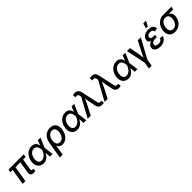

<svg xmlns="http://www.w3.org/2000/svg" viewBox="545 -2845 5140 5140"><g transform="rotate(-45 3115.0 -275.5)"><path d="M488.8 2.9Q418.9 2.9 391.4 -30.3Q363.8 -63.5 374.5 -127L438 -511.2H543L481.9 -145.5Q476.6 -113.3 483.9 -99.4Q491.2 -85.4 518.1 -85.4Q529.8 -85.4 536.9 -86.2Q543.9 -86.9 549.8 -88.4L550.8 -4.4Q540.5 -2 523.9 0.5Q507.3 2.9 488.8 2.9ZM62.5 0 147 -511.2H251.5L167 0ZM51.3 -452.1 65.4 -539.1H641.6L627 -452.1Z M854 11.7Q781.2 11.7 731.2 -23.9Q681.2 -59.6 659.9 -122.8Q638.7 -186 652.3 -268.1Q666.5 -351.1 707.3 -413.8Q748 -476.6 808.8 -511.7Q869.6 -546.9 942.9 -546.9Q995.6 -546.9 1030.3 -529.3Q1064.9 -511.7 1085 -482.7Q1105 -453.6 1114 -419.4Q1123 -385.3 1125 -352.5H1160.2L1161.1 -272.5L1196.3 0H1096.2L1074.7 -271Q1072.3 -302.2 1065.7 -335Q1059.1 -367.7 1044.9 -395Q1030.8 -422.4 1005.6 -439.2Q980.5 -456.1 940.9 -456.1Q895.5 -456.1 858.2 -433.1Q820.8 -410.2 795.2 -367.9Q769.5 -325.7 760.3 -267.1Q751 -210 760.5 -168Q770 -126 797.4 -103Q824.7 -80.1 869.1 -80.1Q908.2 -80.1 940.7 -97.4Q973.1 -114.7 999 -142.8Q1024.9 -170.9 1043.7 -203.9Q1062.5 -236.8 1074.7 -268.1L1178.2 -539.1H1277.8L1160.6 -268.1L1132.8 -189.5H1100.6Q1085.9 -156.7 1065.7 -121.6Q1045.4 -86.4 1016.4 -56.2Q987.3 -25.9 947.5 -7.1Q907.7 11.7 854 11.7Z M1266.1 204.1 1343.8 -266.1Q1357.9 -351.6 1398.7 -414.6Q1439.5 -477.5 1500.7 -512.2Q1562 -546.9 1637.7 -546.9Q1712.4 -546.9 1762.5 -513.4Q1812.5 -480 1833.3 -418.2Q1854 -356.4 1840.3 -271Q1826.7 -185.1 1787.1 -121.8Q1747.6 -58.6 1690.7 -23.9Q1633.8 10.7 1566.9 10.7Q1521 10.7 1492.7 -4.4Q1464.4 -19.5 1448.7 -41.3Q1433.1 -63 1424.8 -83.5H1419.4L1372.6 204.1ZM1558.1 -80.1Q1604.5 -80.1 1640.1 -104.5Q1675.8 -128.9 1699.5 -171.9Q1723.1 -214.8 1731.9 -270Q1740.7 -324.7 1731.9 -366.5Q1723.1 -408.2 1696 -432.1Q1668.9 -456.1 1622.6 -456.1Q1577.1 -456.1 1541.3 -432.9Q1505.4 -409.7 1481.4 -367.9Q1457.5 -326.2 1448.2 -270.5Q1438.5 -213.9 1448.2 -170.9Q1458 -127.9 1485.8 -104Q1513.7 -80.1 1558.1 -80.1Z M2129.4 11.7Q2056.6 11.7 2006.6 -23.9Q1956.5 -59.6 1935.3 -122.8Q1914.1 -186 1927.7 -268.1Q1941.9 -351.1 1982.7 -413.8Q2023.4 -476.6 2084.2 -511.7Q2145 -546.9 2218.3 -546.9Q2271 -546.9 2305.7 -529.3Q2340.3 -511.7 2360.4 -482.7Q2380.4 -453.6 2389.4 -419.4Q2398.4 -385.3 2400.4 -352.5H2435.5L2436.5 -272.5L2471.7 0H2371.6L2350.1 -271Q2347.7 -302.2 2341.1 -335Q2334.5 -367.7 2320.3 -395Q2306.2 -422.4 2281 -439.2Q2255.9 -456.1 2216.3 -456.1Q2170.9 -456.1 2133.5 -433.1Q2096.2 -410.2 2070.6 -367.9Q2044.9 -325.7 2035.6 -267.1Q2026.4 -210 2035.9 -168Q2045.4 -126 2072.8 -103Q2100.1 -80.1 2144.5 -80.1Q2183.6 -80.1 2216.1 -97.4Q2248.5 -114.7 2274.4 -142.8Q2300.3 -170.9 2319.1 -203.9Q2337.9 -236.8 2350.1 -268.1L2453.6 -539.1H2553.2L2436 -268.1L2408.2 -189.5H2376Q2361.3 -156.7 2341.1 -121.6Q2320.8 -86.4 2291.7 -56.2Q2262.7 -25.9 2222.9 -7.1Q2183.1 11.7 2129.4 11.7Z M2526.4 0 2821.8 -541.5 2814.9 -576.7Q2810.1 -607.9 2798.6 -623.8Q2787.1 -639.6 2768.3 -643.3Q2749.5 -647 2722.2 -642.1L2701.2 -640.1L2695.3 -727.5Q2707.5 -731.4 2728 -734.1Q2748.5 -736.8 2771 -736.8Q2810.5 -736.8 2840.1 -723.4Q2869.6 -710 2889.4 -681.6Q2909.2 -653.3 2918.5 -608.4L3017.1 -151.9Q3023.9 -120.1 3036.1 -103.8Q3048.3 -87.4 3066.4 -83.5Q3084.5 -79.6 3108.9 -84.5L3128.4 -86.4L3134.3 0Q3123 3.4 3103.5 6.3Q3084 9.3 3061.5 9.3Q3022.5 9.3 2993.2 -4.4Q2963.9 -18.1 2945.1 -46.4Q2926.3 -74.7 2917.5 -119.1L2879.9 -304.2Q2870.1 -354 2864.7 -402.1Q2859.4 -450.2 2853.5 -499H2885.7Q2863.8 -450.7 2843.8 -402.1Q2823.7 -353.5 2798.3 -304.2L2641.1 0Z M3165.5 0 3460.9 -541.5 3454.1 -576.7Q3449.2 -607.9 3437.7 -623.8Q3426.3 -639.6 3407.5 -643.3Q3388.7 -647 3361.3 -642.1L3340.3 -640.1L3334.5 -727.5Q3346.7 -731.4 3367.2 -734.1Q3387.7 -736.8 3410.2 -736.8Q3449.7 -736.8 3479.2 -723.4Q3508.8 -710 3528.6 -681.6Q3548.3 -653.3 3557.6 -608.4L3656.2 -151.9Q3663.1 -120.1 3675.3 -103.8Q3687.5 -87.4 3705.6 -83.5Q3723.6 -79.6 3748 -84.5L3767.6 -86.4L3773.4 0Q3762.2 3.4 3742.7 6.3Q3723.1 9.3 3700.7 9.3Q3661.6 9.3 3632.3 -4.4Q3603 -18.1 3584.2 -46.4Q3565.4 -74.7 3556.6 -119.1L3519 -304.2Q3509.3 -354 3503.9 -402.1Q3498.5 -450.2 3492.7 -499H3524.9Q3502.9 -450.7 3482.9 -402.1Q3462.9 -353.5 3437.5 -304.2L3280.3 0Z M4064 11.7Q3991.2 11.7 3941.2 -23.9Q3891.1 -59.6 3869.9 -122.8Q3848.6 -186 3862.3 -268.1Q3876.5 -351.1 3917.2 -413.8Q3958 -476.6 4018.8 -511.7Q4079.6 -546.9 4152.8 -546.9Q4205.6 -546.9 4240.2 -529.3Q4274.9 -511.7 4294.9 -482.7Q4314.9 -453.6 4324 -419.4Q4333 -385.3 4335 -352.5H4370.1L4371.1 -272.5L4406.2 0H4306.2L4284.7 -271Q4282.2 -302.2 4275.6 -335Q4269 -367.7 4254.9 -395Q4240.7 -422.4 4215.6 -439.2Q4190.4 -456.1 4150.9 -456.1Q4105.5 -456.1 4068.1 -433.1Q4030.8 -410.2 4005.1 -367.9Q3979.5 -325.7 3970.2 -267.1Q3960.9 -210 3970.5 -168Q3980 -126 4007.3 -103Q4034.7 -80.1 4079.1 -80.1Q4118.2 -80.1 4150.6 -97.4Q4183.1 -114.7 4209 -142.8Q4234.9 -170.9 4253.7 -203.9Q4272.5 -236.8 4284.7 -268.1L4388.2 -539.1H4487.8L4370.6 -268.1L4342.8 -189.5H4310.5Q4295.9 -156.7 4275.6 -121.6Q4255.4 -86.4 4226.3 -56.2Q4197.3 -25.9 4157.5 -7.1Q4117.7 11.7 4064 11.7Z M4668 17.6 4550.3 -539.1H4665L4721.7 -234.9Q4730.5 -186.5 4735.1 -137.5Q4739.7 -88.4 4745.6 -40.5H4715.3Q4736.8 -88.4 4757.3 -137.2Q4777.8 -186 4803.2 -234.9L4959.5 -539.1H5073.7L4771 17.6ZM4635.7 204.1 4669.9 -3.9H4776.4L4742.2 204.1Z M5273.4 10.3Q5208.5 10.3 5160.6 -9Q5112.8 -28.3 5089.1 -63.5Q5065.4 -98.6 5073.2 -147Q5078.1 -173.8 5093.3 -198.5Q5108.4 -223.1 5136 -242.4Q5163.6 -261.7 5205.6 -272.9Q5247.6 -284.2 5305.7 -284.2H5385.3L5377.9 -236.8H5311.5Q5275.9 -236.8 5248.3 -226.6Q5220.7 -216.3 5203.9 -198Q5187 -179.7 5182.6 -155.8Q5176.8 -120.1 5205.6 -98.4Q5234.4 -76.7 5290.5 -76.7Q5327.1 -76.7 5352.1 -86.7Q5377 -96.7 5393.1 -115.7Q5409.2 -134.8 5419.4 -162.6L5517.6 -146.5Q5500.5 -97.2 5467.3 -62Q5434.1 -26.9 5385.5 -8.3Q5336.9 10.3 5273.4 10.3ZM5303.2 -259.3Q5247.1 -259.3 5210.2 -269.3Q5173.3 -279.3 5152.8 -297.1Q5132.3 -314.9 5126 -338.6Q5119.6 -362.3 5124 -389.2Q5132.3 -439 5166 -474.1Q5199.7 -509.3 5251.2 -528.1Q5302.7 -546.9 5365.2 -546.9Q5426.3 -546.9 5466.6 -529.5Q5506.8 -512.2 5527.8 -479.7Q5548.8 -447.3 5550.8 -402.3L5448.2 -384.3Q5446.3 -419.9 5422.9 -440.4Q5399.4 -460.9 5351.1 -460.9Q5301.3 -460.9 5267.3 -439.5Q5233.4 -418 5228.5 -383.8Q5224.1 -353 5248.8 -334.5Q5273.4 -315.9 5325.7 -315.9H5390.6L5381.3 -259.3ZM5341.3 -608.4 5382.3 -755.4H5487.3L5410.2 -608.4Z M5831.1 11.2Q5754.4 11.2 5703.4 -23.4Q5652.3 -58.1 5631.3 -120.6Q5610.4 -183.1 5623.5 -265.6Q5637.7 -348.1 5679.2 -409.7Q5720.7 -471.2 5783.2 -505.1Q5845.7 -539.1 5921.9 -539.1H6230.5L6216.3 -452.6H5986.8L5907.7 -448.7Q5859.4 -448.7 5823 -424.8Q5786.6 -400.9 5763.7 -359.6Q5740.7 -318.4 5731.9 -266.1Q5723.1 -214.4 5731.9 -171.9Q5740.7 -129.4 5768.8 -104.2Q5796.9 -79.1 5845.2 -79.1Q5893.6 -79.1 5930.2 -104Q5966.8 -128.9 5990.2 -171.1Q6013.7 -213.4 6022 -266.1Q6031.2 -318.8 6021.7 -360.1Q6012.2 -401.4 5984.1 -425Q5956.1 -448.7 5907.7 -448.7L5912.6 -479.5Q5967.8 -479.5 6011.7 -465.6Q6055.7 -451.7 6085 -423.3Q6114.3 -395 6125.7 -352.1Q6137.2 -309.1 6127.4 -250.5Q6115.2 -175.3 6073.7 -116Q6032.2 -56.6 5969.7 -22.7Q5907.2 11.2 5831.1 11.2Z"/></g></svg>

Font: Inter 18pt Medium
Style: Italic
Weight: 500
Italic angle: -9.3988°
Designer: Rasmus Andersson
Foundry: rsms
Version: Version 4.001;git-66647c0bb